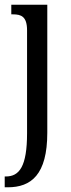

<svg xmlns="http://www.w3.org/2000/svg" viewBox="-23 -556 300 816"><path d="M-3 240H10C109 240 178 187 178 8V-536H25V-495H32C67 -495 92 -486 92 -427V10C92 152 59 194 2 194H-3Z"/></svg>

Font: Noto Serif Sinhala ExtraCondensed
Style: Regular
Weight: 400
Width: 2
Designer: Jelle Bosma - Monotype Design Team
Foundry: Monotype Imaging Inc.
Version: Version 2.007